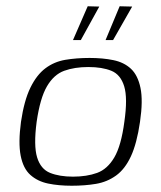

<svg xmlns="http://www.w3.org/2000/svg" viewBox="-20 -588 514 613"><path d="M209 5Q167 5 133.5 -2Q100 -9 77 -29.5Q54 -50 46 -91Q38 -132 47 -199Q57 -267 77 -308Q97 -349 125 -370Q153 -391 188.5 -397Q224 -403 266 -403Q308 -403 342 -396Q376 -389 398 -368.5Q420 -348 428.5 -307.5Q437 -267 427 -199Q417 -130 398 -89Q379 -48 350.5 -27.5Q322 -7 286.5 -1Q251 5 209 5ZM213 -24Q257 -24 290 -36Q323 -48 345 -85.5Q367 -123 377 -199Q388 -275 376.5 -312.5Q365 -350 335.5 -362Q306 -374 262 -374Q218 -374 185 -362Q152 -350 130 -312.5Q108 -275 97 -199Q87 -123 98.5 -85.5Q110 -48 140 -36Q170 -24 213 -24ZM317 -460 362 -568 402 -567 341 -460ZM213 -460 260 -568 297 -567 238 -460Z"/></svg>

Font: Genos Thin Light
Style: Italic
Weight: 300
Italic angle: -8°
Version: Version 1.010